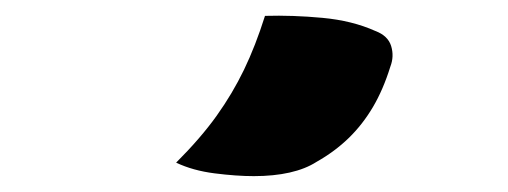

<svg xmlns="http://www.w3.org/2000/svg" viewBox="-20 -833 640 242"><path d="M314 -813Q349 -814 386.5 -810.5Q424 -807 453 -794Q469 -788 473 -775Q477 -762 472 -749Q463 -720 450 -698Q437 -676 419.5 -659Q402 -642 379 -629Q365 -620 345 -615.5Q325 -611 300 -611Q278 -611 250.5 -614.5Q223 -618 202 -628Q233 -659 253 -687Q273 -715 287.5 -745Q302 -775 314 -813Z"/></svg>

Font: Recursive Casual Black
Style: Regular
Weight: 900
Version: Version 1.047